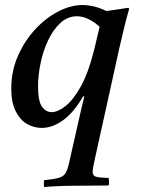

<svg xmlns="http://www.w3.org/2000/svg" viewBox="-20 -500 576 767"><path d="M317 -115H312Q275 -51 232.5 -20Q190 11 146 11Q115 11 87 -5.5Q59 -22 42 -57Q25 -92 25 -147Q25 -215 51 -275Q77 -335 119 -381Q161 -427 211.5 -453.5Q262 -480 311 -480Q328 -480 352 -475Q376 -470 405 -456Q425 -459 447.5 -462Q470 -465 493 -469L496 -465Q484 -423 475 -385.5Q466 -348 457 -309L358 139Q350 176 350 186Q350 202 363.5 206Q377 210 414 211Q415 218 415.5 225.5Q416 233 414 241Q345 242 282.5 242Q220 242 156 247Q155 240 155 233.5Q155 227 156 220Q194 216 213 211Q232 206 240.5 193.5Q249 181 255 155L303 -57Q308 -77 311 -91Q314 -105 317 -115ZM358 -309 378 -393Q357 -412 334 -423.5Q311 -435 287 -435Q250 -435 221 -408Q192 -381 172 -338.5Q152 -296 142 -247.5Q132 -199 132 -155Q132 -95 148 -73.5Q164 -52 186 -52Q211 -52 242 -76.5Q273 -101 303 -155Q333 -209 355 -297Z"/></svg>

Font: Tiro Kannada
Style: Italic
Weight: 400
Italic angle: -11°
Designer: Kannada: John Hudson & Fiona Ross, assisted by Kaja Sojewska. Latin: John Hudson with Paul Hanslow, assisted by Kaja Soj
Foundry: Tiro Typeworks Ltd.
Version: Version 1.52